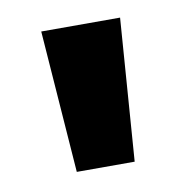

<svg xmlns="http://www.w3.org/2000/svg" viewBox="-44 -756 331 343"><g transform="rotate(-10 122.0 -585.0)"><path d="M194 -714H51L70 -456H175Z"/></g></svg>

Font: Noto Sans Lao UI Cond
Style: Bold
Weight: 700
Width: 3
Designer: Monotype Design Team
Foundry: Monotype Imaging Inc.
Version: Version 2.000